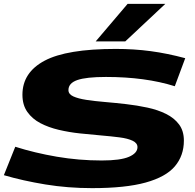

<svg xmlns="http://www.w3.org/2000/svg" viewBox="-33 -963 1009 993"><path d="M925 -662 871 -517Q719 -565 515 -565Q413 -565 367 -549Q321 -533 321 -497Q321 -476 346 -464.5Q371 -453 413.5 -446.5Q456 -440 509.5 -435.5Q563 -431 619.5 -424.5Q676 -418 729.5 -406.5Q783 -395 825.5 -374Q868 -353 893 -319.5Q918 -286 918 -236Q918 -158 871.5 -103Q825 -48 720.5 -19Q616 10 443 10Q318 10 202 -9Q86 -28 -13 -57L46 -204Q147 -172 261 -152.5Q375 -133 493 -133Q590 -133 634 -152Q678 -171 678 -202Q678 -223 653 -235Q628 -247 585.5 -252.5Q543 -258 490 -262.5Q437 -267 380.5 -273Q324 -279 271 -291.5Q218 -304 176 -326Q134 -348 108.5 -384Q83 -420 83 -473Q83 -588 197.5 -649Q312 -710 566 -710Q660 -710 746 -698.5Q832 -687 925 -662ZM462 -749 627 -943H822L615 -749Z"/></svg>

Font: Georama ExtraExtended
Style: Bold Italic
Weight: 700
Width: 8
Italic angle: -9°
Designer: Jean-Baptiste Levee
Foundry: Production Type
Version: Version 1.000